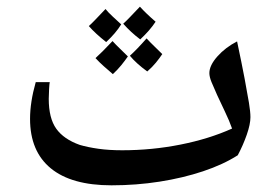

<svg xmlns="http://www.w3.org/2000/svg" viewBox="-20 -555 835 575"><path d="M314 0Q194 0 132 -51Q70 -102 70 -199Q70 -249 87 -309H129Q128 -305 127 -287.5Q126 -270 126 -259Q126 -201 148.5 -169.5Q171 -138 219 -121Q243 -114 274.5 -109.5Q306 -105 346 -105Q435 -105 520.5 -122Q606 -139 675 -170Q667 -193 653.5 -221Q640 -249 630 -271Q620 -293 613.5 -309Q607 -325 607 -336Q607 -359 631 -386Q655 -413 690 -431Q704 -365 712.5 -320Q721 -275 725.5 -247.5Q730 -220 730 -204Q730 -183 719 -151.5Q708 -120 692 -90Q648 -62 588 -42Q528 -22 458 -11Q388 0 314 0ZM400 -437Q372 -458 349 -484Q356 -490 368.5 -503Q381 -516 399 -535Q408 -525 420 -513.5Q432 -502 446 -490Q429 -464 400 -437ZM318 -333Q304 -345 291 -356.5Q278 -368 266 -381Q275 -389 287.5 -401.5Q300 -414 317 -432Q327 -421 338.5 -410Q350 -399 363 -386Q354 -373 343 -359.5Q332 -346 318 -333ZM298 -429Q265 -455 246 -477Q252 -482 264.5 -495Q277 -508 296 -528Q303 -519 317.5 -505.5Q332 -492 343 -482Q327 -456 298 -429ZM421 -341Q388 -365 369 -388Q380 -398 392.5 -411Q405 -424 419 -440Q430 -428 442 -416.5Q454 -405 466 -393Q458 -381 447 -367.5Q436 -354 421 -341Z"/></svg>

Font: Noto Naskh Arabic SemiBold
Style: Regular
Weight: 600
Designer: Monotype Design Team, David Williams, Mohamad Dakak and Nizar Qandah
Foundry: Monotype Imaging Inc.
Version: Version 2.016